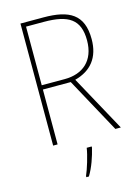

<svg xmlns="http://www.w3.org/2000/svg" viewBox="-137 -789 787 1085"><g transform="rotate(-15 257.0 -246.5)"><path d="M228 -714H94V0H120V-321H283L458 0H490L311 -327C406 -352 460 -417 460 -525C460 -671 378 -714 228 -714ZM224 -689C368 -689 433 -648 433 -525C433 -406 360 -346 255 -346H120V-689ZM303 68V61H274C268 103 244 181 229 214V221H244C272 175 291 118 303 68Z"/></g></svg>

Font: Noto Sans Lao SemiCondensed Thin
Style: Regular
Weight: 100
Width: 4
Designer: Monotype Design Team
Foundry: Monotype Imaging Inc.
Version: Version 2.003